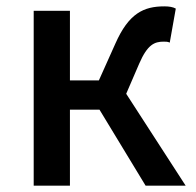

<svg xmlns="http://www.w3.org/2000/svg" viewBox="-20 -584 617 604"><path d="M377 -289 418 -384C444 -444 466 -453 495 -453C503 -453 507 -453 514 -450L533 -557C524 -562 512 -564 497 -564C432 -564 385 -542 343 -447L291 -331H200V-550H86V0H200V-239H293L438 0H564Z"/></svg>

Font: Spoqa Han Sans Neo Medium
Style: Regular
Weight: 500
Designer: [Spoqa Han Sans Neo] Dong-huui Kim  Younghwa Kang  Yujin Lee  [Noto Sans] Ryoko NISHIZUKA  (kana & ideographs); Paul D. 
Foundry: Spoqa (http://www.spoqa-han-sans.com)
Version: Version 1.000